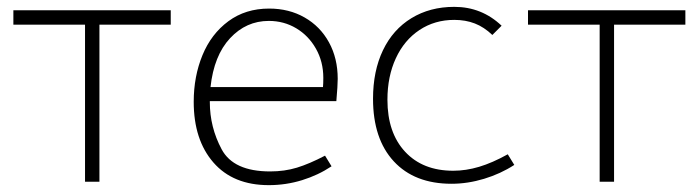

<svg xmlns="http://www.w3.org/2000/svg" viewBox="-20 -530 2038 560"><path d="M228 -458H19V-500H478V-458H270V0H228Z M592 -232Q592 -159 626.5 -94.5Q661 -30 768 -30Q810 -30 846 -41Q882 -52 928 -76L947 -45Q908 -19 861 -4.5Q814 10 764 10Q660 10 602.5 -56Q545 -122 545 -233Q545 -307 570.5 -369Q596 -431 646 -468Q696 -505 765 -505Q823 -505 868.5 -479Q914 -453 939.5 -406.5Q965 -360 965 -300Q965 -281 961 -235H592ZM594 -276H922Q923 -286 923 -303Q923 -350 901.5 -388Q880 -426 844 -447.5Q808 -469 764 -469Q698 -469 651 -418.5Q604 -368 594 -276Z M1068 -242Q1068 -323 1097 -383.5Q1126 -444 1180 -477Q1234 -510 1305 -510Q1385 -510 1443 -455L1416 -428Q1392 -451 1365 -461.5Q1338 -472 1305 -472Q1248 -472 1203.5 -442.5Q1159 -413 1134.5 -360Q1110 -307 1110 -239Q1110 -143 1161.5 -87.5Q1213 -32 1302 -32Q1339 -32 1377.5 -43.5Q1416 -55 1461 -80L1480 -49Q1440 -23 1392 -8.5Q1344 6 1297 6Q1189 6 1128.5 -59.5Q1068 -125 1068 -242Z M1729 -458H1520V-500H1979V-458H1771V0H1729Z"/></svg>

Font: Bellota Text Light
Style: Regular
Weight: 300
Designer: Kemie Guaida
Foundry: Kemie Guaida
Version: Version 4.001